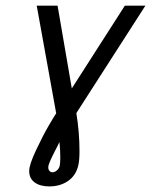

<svg xmlns="http://www.w3.org/2000/svg" viewBox="-20 -460 538 684"><path d="M84 0ZM84 148.9Q84 127 108.2 75.4Q132.3 23.9 153.8 -12.9Q175.3 -49.8 180.2 -56.2L110.8 -439.9H185.1L235.8 -145L424.8 -439.9H498L252 -57.1Q263.2 11.2 263.2 79.1Q263.2 111.3 258.8 129.9Q250 166 221.9 185.1Q193.8 204.1 155.8 204.1Q123 204.1 103.5 189.9Q84 175.8 84 148.9ZM191.9 45.9Q189 52.2 183.6 62.7Q178.2 73.2 175 79.3Q171.9 85.4 167.7 94Q163.6 102.5 161.1 107.9Q158.7 113.3 156.2 119.4Q153.8 125.5 152.8 129.4Q151.9 133.3 151.9 136.2Q151.9 143.6 156.2 148.7Q160.6 153.8 167 153.8Q175.3 153.8 183.1 146.7Q190.9 139.6 192.9 129.9Q194.8 118.2 194.8 101.1Q194.8 76.2 191.9 45.9Z"/></svg>

Font: Pfennig
Style: Italic
Weight: 500
Italic angle: -13°
Version: Version 20120410 ; ttfautohint (v0.8)